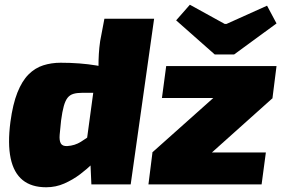

<svg xmlns="http://www.w3.org/2000/svg" viewBox="-20 -779 1195 811"><path d="M236 -514Q318 -514 387 -502.5Q456 -491 492 -465L473 -387Q438 -387 407.5 -387Q377 -387 327 -387Q305 -387 290 -382.5Q275 -378 265.5 -366Q256 -354 249.5 -331Q243 -308 238 -270Q234 -234 232 -209.5Q230 -185 237 -173Q244 -161 264 -162Q296 -164 321.5 -180Q347 -196 368 -212L406 -126Q394 -112 371.5 -89Q349 -66 318.5 -43Q288 -20 252 -4Q216 12 175 12Q113 12 75.5 -18.5Q38 -49 25 -110.5Q12 -172 24 -264Q34 -339 53.5 -388Q73 -437 100.5 -464.5Q128 -492 162.5 -503Q197 -514 236 -514ZM631 -700 532 0H366L360 -134L341 -145L387 -484L396 -500Q396 -525 397.5 -551Q399 -577 403 -605L421 -700ZM882 -366 1132 -365 874 -134 623 -135ZM1103 -135 1085 0H607L624 -135ZM1148 -500 1131 -365H664L682 -500ZM1108 -755 1148 -680 969 -549H887L724 -693L782 -759L929 -678H937Z"/></svg>

Font: Exo 2 Black
Style: Italic
Weight: 900
Italic angle: -8°
Designer: Natanael Gama
Foundry: Natanael Gama
Version: Version 2.010